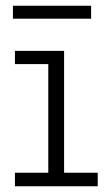

<svg xmlns="http://www.w3.org/2000/svg" viewBox="-20 -648 382 668"><path d="M148 -7V-471H203V-7ZM32 0V-47H320V0ZM32 -425V-471H195V-425ZM297 -628V-583H25V-628Z"/></svg>

Font: BioRhyme ExtraBold Light
Style: Regular
Weight: 300
Version: Version 1.600;gftools[0.9.33]